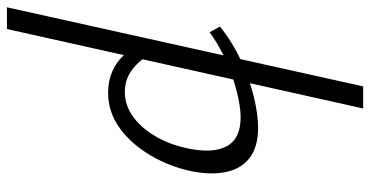

<svg xmlns="http://www.w3.org/2000/svg" viewBox="-294 -481 1040 539"><g transform="rotate(90 225.5 -211.0)"><path d="M-24 289 198 -711H260L37 289ZM216 5Q183 5 156.5 -6.5Q130 -18 112 -37.5Q94 -57 86 -80L111 -108Q128 -79 154 -60.5Q180 -42 214 -42Q250 -42 281.5 -64Q313 -86 337 -126Q361 -166 372 -218Q387 -289 366 -328Q345 -367 285 -367Q263 -367 233.5 -361Q204 -355 171.5 -344Q139 -333 107 -317Q75 -301 46 -280L30 -309Q75 -345 126.5 -368.5Q178 -392 227 -404Q276 -416 314 -416Q368 -416 398.5 -392.5Q429 -369 438 -327.5Q447 -286 437 -233Q424 -169 392 -114.5Q360 -60 315 -27.5Q270 5 216 5Z"/></g></svg>

Font: Ysabeau
Style: Italic
Weight: 400
Italic angle: -12°
Designer: Christian Thalmann (Catharsis Fonts)
Version: Version 2.000;gftools[0.9.27.dev2+g8671c4b]